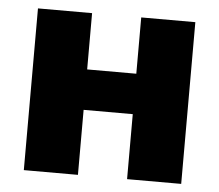

<svg xmlns="http://www.w3.org/2000/svg" viewBox="-43 -568 703 615"><g transform="rotate(5 308.5 -260.0)"><path d="M55 0H229V-209H387V0H561V-520H387V-339H229V-520H55Z"/></g></svg>

Font: Fixel Text ExtraBold
Style: Regular
Weight: 800
Width: 4
Designer: AlfaBravo + MacPaw
Foundry: Kyrylo Tkachov, Marchela Mozhyna, Serhii Makarenko, Maria Weinstein, Zakhar Kryvoshyya
Version: Version 1.211